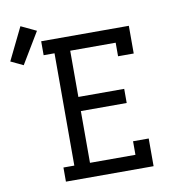

<svg xmlns="http://www.w3.org/2000/svg" viewBox="-219 -910 908 990"><g transform="rotate(-10 235.5 -415.0)"><path d="M46 0V-74H103V-662H46V-735H505V-590H423V-661H185V-419H425V-345H185V-74H423V-145H505V0ZM-64 -629 -129 -660 -46 -830 34 -792Z"/></g></svg>

Font: Iosevka Curly Slab Extended
Style: Regular
Weight: 400
Width: 7
Monospace: yes
Designer: Belleve Invis
Foundry: Belleve Invis
Version: Version 11.1.0; ttfautohint (v1.8.3)